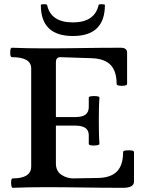

<svg xmlns="http://www.w3.org/2000/svg" viewBox="-20 -894 693 917"><path d="M41 3Q36 3 34 -8.5Q32 -20 33.5 -31Q35 -42 41 -42Q129 -42 129 -99V-567Q129 -621 37 -621Q31 -621 29.5 -632Q28 -643 29.5 -654.5Q31 -666 37 -666Q114 -663 190 -663Q280 -663 372 -664.5Q464 -666 556 -666Q587 -666 587 -643V-493Q587 -487 574.5 -485Q562 -483 549.5 -485Q537 -487 537 -493Q537 -554 508 -584Q479 -614 418 -616L267 -621Q247 -620 247 -597V-335H340Q375 -335 389.5 -347.5Q404 -360 404 -383V-428Q404 -433 416.5 -434.5Q429 -436 442 -434.5Q455 -433 455 -428Q453 -401 452.5 -373Q452 -345 452 -318Q452 -290 452.5 -262Q453 -234 455 -207Q455 -202 442 -200Q429 -198 416.5 -199.5Q404 -201 404 -207V-248Q404 -294 340 -294H247V-113Q247 -77 273 -59.5Q299 -42 329 -42L447 -44Q509 -45 538.5 -75Q568 -105 568 -168Q568 -174 581 -175.5Q594 -177 607 -175.5Q620 -174 620 -168V-27Q620 3 568 3Q474 3 380 1.5Q286 0 193 0Q117 0 41 3ZM328 -722Q175 -722 175 -870Q175 -874 190 -874Q205 -874 205 -870Q223 -787 328 -787Q432 -787 451 -870Q451 -874 465 -874Q481 -874 481 -870Q481 -722 328 -722Z"/></svg>

Font: Junicode SmExp
Style: Bold
Weight: 700
Width: 6
Designer: Peter S. Baker
Version: Version 2.205; ttfautohint (v1.8.4)